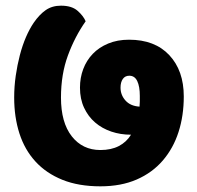

<svg xmlns="http://www.w3.org/2000/svg" viewBox="-20 -657 693 677"><path d="M334 -128Q372 -128 399 -142Q426 -156 442 -182Q405 -182 372.5 -193Q340 -204 315.5 -225Q291 -246 276.5 -277Q262 -308 262 -348Q262 -383 273.5 -413.5Q285 -444 307 -467Q329 -490 361.5 -503.5Q394 -517 435 -517Q526 -517 577 -462.5Q628 -408 628 -317Q628 -249 609.5 -191.5Q591 -134 554 -91Q517 -48 462 -24Q407 0 334 0Q257 0 200 -23Q143 -46 105 -87.5Q67 -129 48.5 -186.5Q30 -244 30 -313Q30 -352 35.5 -390Q41 -428 50 -462.5Q59 -497 71.5 -526Q84 -555 99 -577Q119 -606 141.5 -621.5Q164 -637 195 -637Q233 -637 253.5 -619Q274 -601 282 -582Q244 -528 219.5 -461.5Q195 -395 195 -313Q195 -225 233 -176.5Q271 -128 334 -128ZM405 -348Q405 -322 422.5 -302.5Q440 -283 472 -281Q473 -290 473 -299Q473 -308 473 -319Q473 -352 464 -371Q455 -390 436 -390Q421 -390 413 -378.5Q405 -367 405 -348Z"/></svg>

Font: Baloo
Style: Regular
Weight: 400
Designer: Sarang Kulkarni and Ek Type
Foundry: Ek Type
Version: Version 1.443;PS 1.000;hotconv 16.6.51;makeotf.lib2.5.65220;